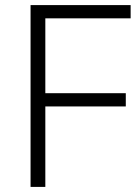

<svg xmlns="http://www.w3.org/2000/svg" viewBox="-20 -785 546 754"><path d="M158 -51V-367H474V-419H158V-713H493V-765H100V-51Z"/></svg>

Font: Noto Sans Tamil UI Light
Style: Regular
Weight: 300
Designer: Jelle Bosma - Monotype Design Team
Foundry: Monotype Imaging Inc.
Version: Version 2.004